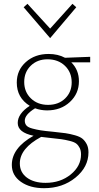

<svg xmlns="http://www.w3.org/2000/svg" viewBox="-20 -698 521 1007"><path d="M380 -660 243 -498 104 -660 124 -678 243 -548 360 -678ZM453 -400V-371H354Q394 -331 394 -272Q394 -207 346.5 -163Q299 -119 227 -119Q194 -119 164 -130Q110 -97 110 -65Q110 -50 118.5 -40Q127 -30 149 -24Q171 -18 193 -14.5Q215 -11 258 -7Q299 -3 323 0.5Q347 4 373.5 11.5Q400 19 413 30Q426 41 435 58.5Q444 76 444 101Q444 178 376 233.5Q308 289 211 289Q137 289 89.5 255.5Q42 222 42 167Q42 78 156 14Q73 -3 73 -53Q73 -102 136 -143Q68 -185 68 -265Q68 -330 115.5 -372.5Q163 -415 235 -415Q284 -415 321 -395ZM356 -266Q356 -319 320.5 -353Q285 -387 229 -387Q176 -387 141.5 -353.5Q107 -320 107 -268Q107 -216 142 -182Q177 -148 232 -148Q287 -148 321.5 -181.5Q356 -215 356 -266ZM405 112Q405 92 398 78Q391 64 380.5 55.5Q370 47 346 41Q322 35 301 32Q280 29 239 25Q224 24 196 20Q84 80 84 159Q84 206 121 233.5Q158 261 219 261Q297 261 351 217Q405 173 405 112Z"/></svg>

Font: EauTestText Light
Style: Regular
Weight: 300
Designer: Christian Thalmann (Catharsis Fonts)
Version: Version 0.001;PS 000.001;hotconv 1.0.88;makeotf.lib2.5.64775